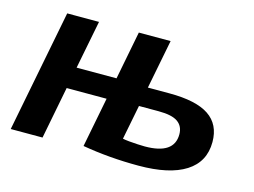

<svg xmlns="http://www.w3.org/2000/svg" viewBox="-79 -661 1063 803"><g transform="rotate(15 453.0 -259.0)"><path d="M847.2 -165.5Q847.2 -79.6 777.1 -34.9Q707 9.8 572.8 9.8Q446.8 9.8 330.6 -10.3L372.6 -226.1H199.7L155.8 0H18.1L121.1 -528.3H258.8L217.8 -319.3H390.6L431.2 -528.3H568.8L527.3 -315.9H620.6Q736.3 -315.9 791.7 -278.8Q847.2 -241.7 847.2 -165.5ZM481.9 -82.5Q491.7 -80.1 510 -78.4Q528.3 -76.7 547.4 -75.7Q566.4 -74.7 578.1 -74.7Q705.1 -74.7 705.1 -160.6Q705.1 -195.8 679.7 -213.9Q654.3 -231.9 597.2 -231.9H511.2Z"/></g></svg>

Font: Arimo
Style: Bold Italic
Weight: 700
Italic angle: -12°
Designer: Steve Matteson
Foundry: Monotype Imaging Inc.
Version: Version 1.33